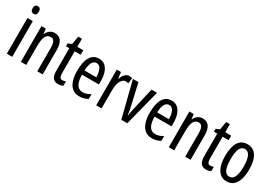

<svg xmlns="http://www.w3.org/2000/svg" viewBox="26 -1615 3543 2501"><g transform="rotate(30 1798.0 -364.5)"><path d="M107 -739Q153 -739 153 -681Q153 -624 107 -624Q85 -624 72 -639Q59 -654 59 -681Q59 -739 107 -739ZM146 -537V0H65V-537Z M473 -547Q604 -547 604 -364V0H523V-348Q523 -411 507 -443Q491 -475 455 -475Q403 -475 380 -429Q357 -383 357 -279V0H276V-537H341L350 -464H355Q372 -504 403.5 -525.5Q435 -547 473 -547Z M864 -62Q876 -62 888 -65Q900 -68 912 -72V-6Q896 1 878 5.5Q860 10 837 10Q784 10 759 -25.5Q734 -61 734 -133V-469H684V-513L738 -535L760 -658H815V-537H905V-469H815V-143Q815 -103 825 -82.5Q835 -62 864 -62Z M1141 -546Q1196 -546 1232 -514.5Q1268 -483 1286 -429.5Q1304 -376 1304 -309V-253H1049Q1052 -59 1168 -59Q1197 -59 1225.5 -68Q1254 -77 1284 -96V-24Q1228 10 1159 10Q1091 10 1049 -26.5Q1007 -63 988 -125Q969 -187 969 -265Q969 -402 1012.5 -474Q1056 -546 1141 -546ZM1141 -480Q1100 -480 1077 -440Q1054 -400 1050 -317H1228Q1228 -361 1219 -398Q1210 -435 1190.5 -457.5Q1171 -480 1141 -480Z M1593 -547Q1617 -547 1639 -540L1627 -456Q1610 -463 1587 -463Q1559 -463 1536.5 -439Q1514 -415 1502 -374Q1490 -333 1490 -280V0H1409V-537H1472L1483 -445H1488Q1505 -492 1531.5 -519.5Q1558 -547 1593 -547Z M1787 0 1652 -537H1735L1807 -218Q1814 -188 1820 -157Q1826 -126 1830 -93H1834Q1836 -110 1841 -137Q1846 -164 1853 -197L1931 -537H2014L1877 0Z M2233 -546Q2288 -546 2324 -514.5Q2360 -483 2378 -429.5Q2396 -376 2396 -309V-253H2141Q2144 -59 2260 -59Q2289 -59 2317.5 -68Q2346 -77 2376 -96V-24Q2320 10 2251 10Q2183 10 2141 -26.5Q2099 -63 2080 -125Q2061 -187 2061 -265Q2061 -402 2104.5 -474Q2148 -546 2233 -546ZM2233 -480Q2192 -480 2169 -440Q2146 -400 2142 -317H2320Q2320 -361 2311 -398Q2302 -435 2282.5 -457.5Q2263 -480 2233 -480Z M2698 -547Q2829 -547 2829 -364V0H2748V-348Q2748 -411 2732 -443Q2716 -475 2680 -475Q2628 -475 2605 -429Q2582 -383 2582 -279V0H2501V-537H2566L2575 -464H2580Q2597 -504 2628.5 -525.5Q2660 -547 2698 -547Z M3089 -62Q3101 -62 3113 -65Q3125 -68 3137 -72V-6Q3121 1 3103 5.5Q3085 10 3062 10Q3009 10 2984 -25.5Q2959 -61 2959 -133V-469H2909V-513L2963 -535L2985 -658H3040V-537H3130V-469H3040V-143Q3040 -103 3050 -82.5Q3060 -62 3089 -62Z M3554 -269Q3554 -186 3534.5 -123Q3515 -60 3475 -25Q3435 10 3372 10Q3313 10 3273 -25Q3233 -60 3213 -122.5Q3193 -185 3193 -269Q3193 -402 3237 -474.5Q3281 -547 3374 -547Q3460 -547 3507 -476.5Q3554 -406 3554 -269ZM3276 -269Q3276 -166 3299.5 -113.5Q3323 -61 3374 -61Q3472 -61 3472 -269Q3472 -476 3374 -476Q3322 -476 3299 -424.5Q3276 -373 3276 -269Z"/></g></svg>

Font: Noto Sans Lao ExtraCondensed
Style: Regular
Weight: 400
Width: 2
Designer: Monotype Design Team
Foundry: Monotype Imaging Inc.
Version: Version 2.003; ttfautohint (v1.8.4.7-5d5b)